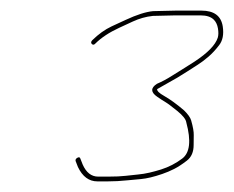

<svg xmlns="http://www.w3.org/2000/svg" viewBox="-20 -647 441 362"><path d="M310.3 -618H358.3C369.4 -618 377.6 -615.3 383 -610C387.1 -606 389.7 -600.5 390.9 -593.5C392.1 -586.5 392 -580.7 390.6 -576C386.2 -562.2 371.6 -547.2 347 -531C339.9 -526.3 333.6 -522.3 328.1 -519C322.6 -515.7 314.8 -510.8 304.7 -504.4C294.7 -498 285.1 -492.9 275.9 -489C263.8 -481.2 264 -473.1 276.5 -464.5C282.8 -460.2 287.9 -456.8 291.9 -454.5C295.9 -452.2 303.2 -446.7 314 -438C324.8 -429.3 330.5 -422 331.3 -416C340.6 -381.6 338 -358.9 323.5 -348C311.5 -338.9 298.2 -332.1 283.8 -327.5C276.4 -325.2 269.1 -323.2 261.8 -321.5C254.6 -319.8 247.4 -318.7 240.3 -318C233.2 -317.3 225.4 -316.5 216.9 -315.5C208.4 -314.5 197.5 -314 184.1 -314H165.1C152.3 -314 142.5 -321.7 135.8 -337L131.5 -348C130.6 -350.7 128.7 -351.2 125.8 -349.5C122.8 -347.8 121.8 -345.7 122.7 -343L127 -332C135.6 -314 147.8 -305 163.7 -305H182.7C195.4 -305 207.8 -305.7 220 -307C226.1 -307.7 234.7 -308.5 245.8 -309.4C256.8 -310.4 270.2 -313.6 285.9 -319C293.7 -321.7 301.2 -324.8 308.4 -328.5C315.7 -332.2 323.6 -337.4 332.3 -344.1C341 -350.8 345.2 -360.8 345.1 -374C345.1 -380 345.1 -386.1 345.3 -392.3C345.5 -398.5 343.9 -407.7 340.4 -420C338.9 -425.3 334.4 -431.7 326.9 -439C312.9 -450.9 300.5 -459.9 289.7 -466C280.2 -471.3 275.7 -475.7 276.3 -479L314.2 -500.5C320.4 -504.2 326.3 -507.8 331.9 -511.5C337.5 -515.2 344 -519.3 351.4 -524C358.8 -528.7 366 -534 372.9 -540C379.9 -546 386.7 -553.3 393.3 -562C399.9 -570.6 402.2 -582.3 400 -597C397 -617 383.6 -627 359.7 -627H311.7L268.6 -626C255 -624.7 237.8 -619.2 216.9 -609.5L190.5 -597.3C177.9 -591.4 165.7 -582.7 153.8 -571C151.4 -568.3 151.2 -566 153.2 -564C155.3 -562 157.5 -562.3 159.9 -565C171.1 -576.1 186 -585.9 204.6 -594.5L230.3 -606.4C242.4 -612 255 -615.6 268.1 -617Z"/></svg>

Font: Proton
Style: LitExtIt
Weight: 500
Version: Version 1.017